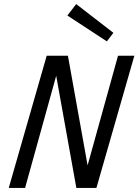

<svg xmlns="http://www.w3.org/2000/svg" viewBox="-20 -931 685 951"><path d="M247.1 -618 256.3 -655H316.4L427.4 -36.4L418.6 0H358.2ZM457.5 0H382.8L564.6 -655H645.5ZM104.2 0H23.3L211.3 -655H285.9ZM541.6 -768.5 509.3 -726 313.7 -854.1 357.4 -910.8Z"/></svg>

Font: Intel One Mono Light
Style: Italic
Weight: 300
Italic angle: -16°
Monospace: yes
Designer: Fred Shallcrass
Foundry: Frere-Jones Type LLC
Version: Version 1.004